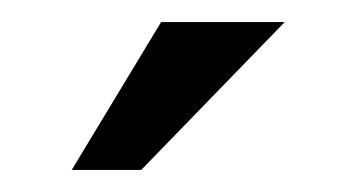

<svg xmlns="http://www.w3.org/2000/svg" viewBox="-20 -640 323 174"><path d="M238 -620 108 -486H45L126 -620Z"/></svg>

Font: Reem Kufi Fun
Style: Regular
Weight: 400
Designer: Khaled Hosny
Version: Version 1.005